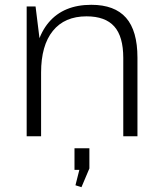

<svg xmlns="http://www.w3.org/2000/svg" viewBox="-20 -567 674 799"><path d="M493 -326Q493 -415 455.5 -457Q418 -499 340 -499Q249 -499 200 -438.5Q151 -378 151 -265L121 -203V-264Q121 -401 183 -474Q245 -547 360 -547Q457 -547 504.5 -493Q552 -439 552 -327V0H493ZM91 -540H128L151 -354V0H91ZM352 50V134L319 212L294 204L321 97L347 140H290V50Z"/></svg>

Font: Pathway Extreme 28pt ExtraLight
Style: Regular
Weight: 250
Designer: Eduardo Rodriguez Tunni
Foundry: Eduardo Rodriguez Tunni
Version: Version 1.001;gftools[0.9.26]